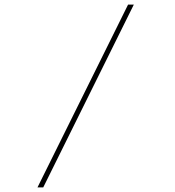

<svg xmlns="http://www.w3.org/2000/svg" viewBox="-20 -720 759 835"><path d="M143 95 537 -700H562L168 95Z"/></svg>

Font: Lexend Mega Thin
Style: Regular
Weight: 250
Version: Version 1.007